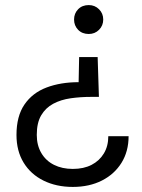

<svg xmlns="http://www.w3.org/2000/svg" viewBox="-20 -533 561 757"><path d="M365 -308 370 -151H339Q297 -151 258.5 -145.5Q220 -140 190 -124Q160 -108 142.5 -78.5Q125 -49 125 -1Q125 40 143 70.5Q161 101 193 117Q225 133 267 133Q310 133 341 117Q372 101 389.5 72Q407 43 407 4H487Q487 64 459 109Q431 154 381.5 179Q332 204 267 204Q202 204 151.5 179Q101 154 73 108Q45 62 45 -1Q45 -75 76.5 -121Q108 -167 163.5 -188Q219 -209 290 -209L292 -308ZM330 -513Q354 -513 370.5 -496.5Q387 -480 387 -456Q387 -432 370.5 -415.5Q354 -399 330 -399Q304 -399 288 -415.5Q272 -432 272 -456Q272 -480 288 -496.5Q304 -513 330 -513Z"/></svg>

Font: DM Sans 18pt
Style: Regular
Weight: 400
Designer: Colophon Foundry, Jonny Pinhorn
Foundry: Colophon Foundry
Version: Version 4.004;gftools[0.9.30]